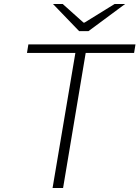

<svg xmlns="http://www.w3.org/2000/svg" viewBox="-20 -948 703 968"><path d="M360 -681H116L123 -724H663L656 -681H412L298 0H245ZM247 -928H296L401 -834H406L558 -928H611L426 -791H379Z"/></svg>

Font: Nebula Sans Light
Style: Regular
Weight: 300
Italic angle: -9°
Designer: Paul D. Hunt for Adobe (as Source Sans)
Foundry: Nebula Entertainment & Broadcasting LLC
Version: Version 1.010